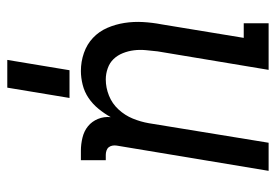

<svg xmlns="http://www.w3.org/2000/svg" viewBox="-138 -422 775 540"><g transform="rotate(90 250.0 -152.5)"><path d="M180 8Q154 8 129.5 -0.5Q105 -9 87 -26Q69 -43 59 -66Q49 -89 45 -114.5Q41 -140 42.5 -166.5Q44 -193 49 -219L87 -450H46V-520H177L125 -208Q123 -191 121.5 -174Q120 -157 122 -141Q124 -125 130 -110Q136 -95 146.5 -84Q157 -73 172.5 -67.5Q188 -62 204 -62Q227 -62 249.5 -71Q272 -80 288.5 -98Q305 -116 314 -138Q323 -160 327 -183L382 -520H461L390 -93Q389 -87 390 -81Q391 -75 394.5 -70.5Q398 -66 404 -64Q410 -62 416 -62H431V8H404Q386 8 367.5 3.5Q349 -1 335.5 -12Q322 -23 315 -40Q308 -57 310 -76Q300 -58 286.5 -41.5Q273 -25 256 -13.5Q239 -2 219 3Q199 8 180 8ZM149 215 178 40H256L227 215Z"/></g></svg>

Font: Iosevka Gothic
Style: Italic
Weight: 400
Italic angle: -9°
Monospace: yes
Designer: Belleve Invis
Foundry: Belleve Invis
Version: Version 15.5.1; ttfautohint (v1.8.4)